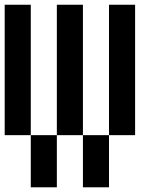

<svg xmlns="http://www.w3.org/2000/svg" viewBox="-20 -798 707 818"><path d="M111.1 -222.2H0V-777.8H111.1ZM333.3 -222.2H222.2V-777.8H333.3ZM555.6 -222.2H444.4V-777.8H555.6ZM222.2 0H111.1V-222.2H222.2ZM444.4 0H333.3V-222.2H444.4Z"/></svg>

Font: Pixeloid Mono
Style: Regular
Weight: 400
Monospace: yes
Designer: GGBotNet
Foundry: GGBotNet
Version: 0.5